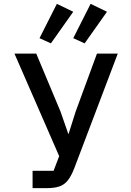

<svg xmlns="http://www.w3.org/2000/svg" viewBox="-20 -976 680 996"><path d="M149 -90H258L287 -166L55 -698H168L294 -397L334 -282H336L372 -396L483 -698H591L366 -105Q350 -63 332 -40.5Q314 -18 288.5 -9Q263 0 222 0H149ZM244 -751 185 -778 275 -956 360 -915ZM450 -956 535 -915 419 -751 360 -778Z"/></svg>

Font: Writer Medium
Style: Regular
Weight: 500
Monospace: yes
Designer: Mike Abbink, Paul van der Laan, Pieter van Rosmalen
Foundry: Bold Monday
Version: Version 2.001 2020